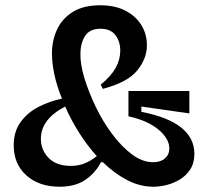

<svg xmlns="http://www.w3.org/2000/svg" viewBox="-20 -695 798 728"><path d="M206 13Q128 13 80 -30Q32 -73 32 -144Q32 -196 58 -232Q84 -268 125.5 -289.5Q167 -311 215 -321Q196 -367 186.5 -411Q177 -455 177 -492Q177 -541 196 -582.5Q215 -624 255.5 -649.5Q296 -675 360 -675Q417 -675 456.5 -654Q496 -633 516.5 -599Q537 -565 537 -523Q537 -473 500.5 -428Q464 -383 370 -358L362 -374Q401 -406 418.5 -437.5Q436 -469 436 -503Q436 -538 417.5 -562Q399 -586 361 -586Q320 -586 302.5 -558.5Q285 -531 285 -491Q284 -452 300 -399Q316 -346 343 -290Q370 -234 405.5 -186.5Q441 -139 480.5 -109.5Q520 -80 561 -80Q589 -80 605.5 -94.5Q622 -109 622 -132Q622 -169 581 -203.5Q540 -238 467 -254V-350H698V-265L516 -291V-271Q618 -251 667.5 -211Q717 -171 717 -112Q717 -77 701.5 -53Q686 -29 662 -14.5Q638 0 611.5 6.5Q585 13 562 13Q510 13 461.5 -12.5Q413 -38 370 -80H363Q340 -37 302 -12Q264 13 206 13ZM135 -169Q135 -126 164.5 -96Q194 -66 249 -66Q278 -66 302 -76Q326 -86 347 -103Q310 -144 279.5 -192.5Q249 -241 227 -291Q135 -243 135 -169Z"/></svg>

Font: Bricolage Grotesque 12pt Medium
Style: Regular
Weight: 500
Designer: Mathieu Triay
Foundry: Atelier Triay
Version: Version 1.001; ttfautohint (v1.8.4.7-5d5b);gftools[0.9.33.de